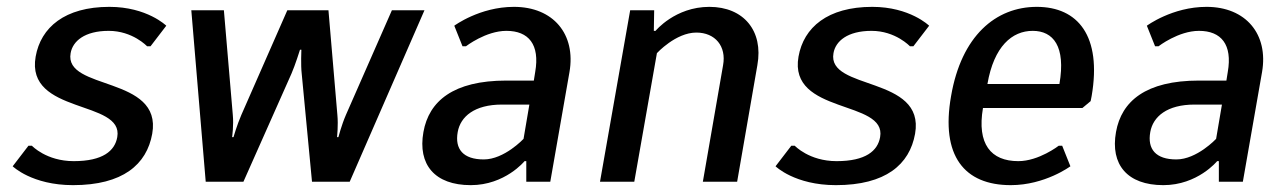

<svg xmlns="http://www.w3.org/2000/svg" viewBox="-20 -530 3740 560"><path d="M193 10C338 10 408 -50 424 -140C454 -310 166 -265 186 -375C192 -410 227 -440 297 -440C367 -440 409 -395 409 -395H419L465 -455C465 -455 409 -510 299 -510C169 -510 99 -450 84 -365C54 -195 342 -240 322 -130C315 -90 280 -60 195 -60C115 -60 73 -105 73 -105H63L17 -45C17 -45 73 10 193 10Z M818 -500 684 -195C671 -165 661 -130 661 -130H657C657 -130 662 -165 659 -195L633 -500H538L580 0H690L830 -315C841 -340 855 -385 855 -385H859C859 -385 857 -340 860 -315L890 0H1000L1218 -500H1123L989 -195C976 -165 967 -130 967 -130H963C963 -130 967 -165 964 -195L938 -500Z M1537 -295H1457C1302 -295 1231 -235 1215 -145C1198 -50 1248 10 1353 10C1453 10 1510 -60 1510 -60H1515V0H1585L1641 -320C1660 -430 1594 -510 1479 -510C1379 -510 1305 -455 1305 -455L1329 -395H1339C1339 -395 1397 -440 1457 -440C1522 -440 1555 -400 1541 -320ZM1507 -125C1507 -125 1451 -65 1391 -65C1331 -65 1306 -95 1315 -145C1323 -190 1364 -225 1444 -225H1524Z M2011 -435C2066 -435 2099 -395 2089 -340L2030 0H2130L2189 -340C2207 -440 2149 -510 2049 -510C1949 -510 1892 -440 1892 -440H1887L1888 -500H1818L1730 0H1830L1896 -375C1896 -375 1951 -435 2011 -435Z M2418 10C2563 10 2633 -50 2649 -140C2679 -310 2391 -265 2411 -375C2417 -410 2452 -440 2522 -440C2592 -440 2634 -395 2634 -395H2644L2690 -455C2690 -455 2634 -510 2524 -510C2394 -510 2324 -450 2309 -365C2279 -195 2567 -240 2547 -130C2540 -90 2505 -60 2420 -60C2340 -60 2298 -105 2298 -105H2288L2242 -45C2242 -45 2298 10 2418 10Z M3004 -510C2884 -510 2784 -425 2754 -250C2723 -75 2793 10 2928 10C3028 10 3102 -45 3102 -45L3078 -105H3068C3068 -105 3010 -60 2950 -60C2870 -60 2829 -110 2847 -215H3137L3161 -235L3164 -250C3194 -425 3124 -510 3004 -510ZM2992 -440C3052 -440 3089 -395 3070 -285H2860C2879 -395 2932 -440 2992 -440Z M3557 -295H3477C3322 -295 3251 -235 3235 -145C3218 -50 3268 10 3373 10C3473 10 3530 -60 3530 -60H3535V0H3605L3661 -320C3680 -430 3614 -510 3499 -510C3399 -510 3325 -455 3325 -455L3349 -395H3359C3359 -395 3417 -440 3477 -440C3542 -440 3575 -400 3561 -320ZM3527 -125C3527 -125 3471 -65 3411 -65C3351 -65 3326 -95 3335 -145C3343 -190 3384 -225 3464 -225H3544Z"/></svg>

Font: Scada
Style: Italic
Weight: 400
Designer: Jovanny Lemonad
Foundry: Jovanny Lemonad
Version: Version 3.005